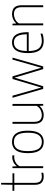

<svg xmlns="http://www.w3.org/2000/svg" viewBox="1274 -2054 789 3376"><g transform="rotate(-90 1668.0 -365.5)"><path d="M252.5 9Q184.5 9 145.8 -27.2Q107 -63.5 107 -147V-508H2V-540H107L111 -740H141V-540H308.5V-508H141V-153Q141 -81 169.8 -52.5Q198.5 -24 254.5 -24Q283 -24 319 -33V1Q285 9 252.5 9Z M400 0V-540H430L433 -467H437Q465.5 -504.5 506.8 -524.2Q548 -544 591 -544Q610 -544 625.5 -541.5V-507.5Q616.5 -508.5 608.8 -508.8Q601 -509 590.5 -509Q548.5 -509 504.5 -485.8Q460.5 -462.5 434 -416V0Z M861.5 9Q802.5 9 758 -18.5Q713.5 -46 688.8 -107.5Q664 -169 664 -270Q664 -370.5 688.5 -431.8Q713 -493 757.5 -520.5Q802 -548 861.5 -548Q920.5 -548 964.8 -520.8Q1009 -493.5 1033.8 -432.2Q1058.5 -371 1058.5 -270Q1058.5 -169.5 1034 -108Q1009.5 -46.5 965.2 -18.8Q921 9 861.5 9ZM861.5 -24Q910.5 -24 946.5 -46.5Q982.5 -69 1002.5 -122.2Q1022.5 -175.5 1022.5 -268.5Q1022.5 -362.5 1002.5 -416.5Q982.5 -470.5 946.5 -492.8Q910.5 -515 861.5 -515Q812.5 -515 776.2 -492.8Q740 -470.5 720 -417.5Q700 -364.5 700 -272Q700 -177.5 720 -123.2Q740 -69 776.2 -46.5Q812.5 -24 861.5 -24Z M1332.5 9Q1289 9 1254.5 -6.8Q1220 -22.5 1200 -60Q1180 -97.5 1180 -162V-540H1214V-160.5Q1214 -83.5 1247.2 -53.8Q1280.5 -24 1333.5 -24Q1371.5 -24 1417.5 -43.8Q1463.5 -63.5 1494.5 -113V-540H1528.5V0H1498.5L1495.5 -61H1491.5Q1459 -25.5 1417.5 -8.2Q1376 9 1332.5 9Z M1793 0 1637.5 -540H1674L1817 -34L1967.5 -540H2014.5L2165.5 -34L2308.5 -540H2343.5L2188.5 0H2141.5L1991 -503L1840 0Z M2641 9Q2571 9 2522.5 -18.5Q2474 -46 2448.5 -107.2Q2423 -168.5 2423 -270Q2423 -371 2447 -432Q2471 -493 2513.2 -520.5Q2555.5 -548 2610.5 -548Q2665.5 -548 2706 -520.8Q2746.5 -493.5 2768.5 -432.5Q2790.5 -371.5 2790.5 -270V-255H2459Q2460.5 -169 2482 -118.2Q2503.5 -67.5 2544.2 -45.8Q2585 -24 2643 -24Q2694.5 -24 2766 -47V-13Q2731.5 -1 2701 4Q2670.5 9 2641 9ZM2610 -515Q2567 -515 2533.5 -494.2Q2500 -473.5 2480.2 -424Q2460.5 -374.5 2459 -288H2754.5Q2753 -374.5 2735 -424Q2717 -473.5 2685 -494.2Q2653 -515 2610 -515Z M2910.5 0V-540H2940.5L2943.5 -477H2947.5Q2979 -510.5 3020.8 -529.2Q3062.5 -548 3109.5 -548Q3154 -548 3189 -532.2Q3224 -516.5 3244 -479.2Q3264 -442 3264 -378.5V0H3230V-378Q3230 -455 3196.5 -485Q3163 -515 3108 -515Q3070 -515 3023.2 -495.5Q2976.5 -476 2944.5 -426V0Z"/></g></svg>

Font: Encode Sans SmCnd Th
Style: Regular
Weight: 100
Width: 4
Designer: Multiple Designers
Foundry: Impallari Type
Version: Version 3.002; ttfautohint (v1.8.3) -l 8 -r 50 -G 200 -x 14 